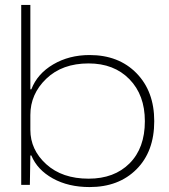

<svg xmlns="http://www.w3.org/2000/svg" viewBox="-20 -749 686 778"><path d="M343 9Q257 9 194 -26Q131 -61 107 -119H103L101 0H66V-729H103V-387H107Q131 -450 195.5 -488Q260 -526 343 -526Q461 -526 533 -452.5Q605 -379 605 -258Q605 -135 533 -63Q461 9 343 9ZM339 -25Q443 -25 505 -87Q567 -149 567 -258Q567 -364 504.5 -428Q442 -492 339 -492Q232 -492 167.5 -430Q103 -368 103 -283V-223Q103 -142 167.5 -83.5Q232 -25 339 -25Z"/></svg>

Font: Mona Sans Expanded ExtraLight
Style: Regular
Weight: 200
Width: 7
Designer: Deni Anggara
Foundry: GitHub
Version: Version 1.001;gftools[0.9.33]